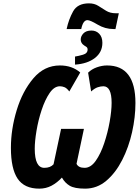

<svg xmlns="http://www.w3.org/2000/svg" viewBox="-20 -1114 831 1144"><path d="M464 -941Q475 -994 501 -994Q517 -994 561.5 -967.5Q606 -941 656 -941H668L688 -1035H670Q636 -1035 612 -1050Q588 -1065 565 -1079.5Q542 -1094 510 -1094Q442 -1094 415.5 -1046Q389 -998 377 -941ZM590 -859Q590 -893 571.5 -912.5Q553 -932 525 -932Q493 -932 477 -915Q461 -898 461 -879Q461 -862 473 -850Q482 -842 492 -836.5Q502 -831 502 -819Q502 -796 474.5 -788Q447 -780 427 -777V-729Q501 -734 545.5 -768.5Q590 -803 590 -859ZM349 -56Q366 -25 395 -7.5Q424 10 487 10Q558 10 613.5 -37Q669 -84 708 -160.5Q747 -237 767 -326.5Q787 -416 787 -500Q787 -724 618 -724Q588 -724 557 -713Q526 -702 505 -681L523 -569Q544 -588 562 -594Q580 -600 596 -600Q645 -600 645 -501Q645 -454 633.5 -389Q622 -324 601 -261Q580 -198 550.5 -156Q521 -114 484 -114Q447 -114 436 -138L480 -346H344L299 -135Q280 -114 244 -114Q187 -114 187 -228Q187 -272 197.5 -335Q208 -398 228 -458.5Q248 -519 275.5 -559.5Q303 -600 337 -600Q350 -600 364 -594.5Q378 -589 393 -569L458 -682Q410 -724 337 -724Q244 -724 179 -647.5Q114 -571 79.5 -457.5Q45 -344 45 -233Q45 -109 85 -49.5Q125 10 214 10Q254 10 287 -7.5Q320 -25 349 -56Z"/></svg>

Font: Noto Sans UI Condensed ExtraBold
Style: Italic
Weight: 800
Width: 3
Designer: Monotype Design Team
Foundry: Monotype Imaging Inc.
Version: 1.001